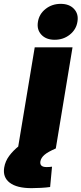

<svg xmlns="http://www.w3.org/2000/svg" viewBox="-92 -767 421 992"><path d="M0.5 0 87.4 -522.5H282.7L196.3 0ZM70.8 205.1Q-4.9 205.1 -41.7 177Q-78.6 148.9 -70.3 98.6Q-64.9 65.9 -44.4 38.3Q-23.9 10.7 6.3 -13.2L196.3 0Q154.8 18.1 137.5 33.2Q120.1 48.3 116.7 66.4Q114.3 81.5 122.3 88.9Q130.4 96.2 148.4 96.2Q155.8 96.2 162.8 95.7Q169.9 95.2 176.8 94.2L167 199.2Q147.9 202.1 120.1 203.6Q92.3 205.1 70.8 205.1ZM190.4 -561.5Q146 -561.5 121.6 -587.9Q97.2 -614.3 104 -654.3Q110.4 -694.8 143.6 -720.9Q176.8 -747.1 221.7 -747.1Q266.1 -747.1 290.5 -720.9Q314.9 -694.8 308.1 -654.8Q301.8 -614.3 268.6 -587.9Q235.4 -561.5 190.4 -561.5Z"/></svg>

Font: Inter 28pt Black
Style: Italic
Weight: 900
Italic angle: -9.3988°
Designer: Rasmus Andersson
Foundry: rsms
Version: Version 4.001;git-66647c0bb